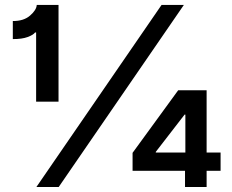

<svg xmlns="http://www.w3.org/2000/svg" viewBox="-20 -747 927 767"><path d="M125.4 0 625.4 -727.3H714.5L214.5 0ZM213.8 -727.3V-340.9H124.3V-617.2H120Q113.3 -607.6 90.4 -599.1Q67.5 -590.6 31.2 -590.9V-663Q74.6 -662.6 100.1 -684.8Q125.7 -707 126.8 -727.3ZM509.6 -64.6V-136.4L691.8 -386.4H805.4V-137.8H861.2V-64.6H805.4V0H719.1V-64.6ZM720.5 -137.8V-289.1H717.3L602.3 -140.3V-137.8Z"/></svg>

Font: Inter UI Semi Bold
Style: Regular
Weight: 600
Designer: Rasmus Andersson
Foundry: rsms
Version: 3.2;8d6f07862